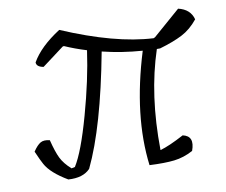

<svg xmlns="http://www.w3.org/2000/svg" viewBox="-69 -652 890 757"><g transform="rotate(-10 376.5 -273.5)"><path d="M592 -426H579Q521 -251 524 -31Q560 -41 620 -73Q667 -63 646 -6Q609 14 570.5 18.5Q532 23 471 20Q446 -180 523 -429Q440 -435 363 -454Q308 -161 234 -7Q205 24 146 20Q80 -19 59 -58Q51 -72 34 -111Q50 -135 64 -143Q78 -151 101 -145Q113 -97 125.5 -71.5Q138 -46 166 -21Q176 -23 180 -24Q214 -78 252.5 -216Q291 -354 307 -469Q261 -483 220 -501L215 -500L127 -434Q99 -439 99 -457Q132 -515 213 -567Q421 -478 574 -470L580 -473L689 -568Q737 -557 748 -515Q719 -479 683 -460.5Q647 -442 592 -426Z"/></g></svg>

Font: Tillana
Style: Regular
Weight: 400
Designer: Lipi Raval (Devanagari, Latin), Jonny Pinhorn (Latin)
Foundry: Indian Type Foundry
Version: Version 2.003;PS 1.0;hotconv 1.0.79;makeotf.lib2.5.61930; tt